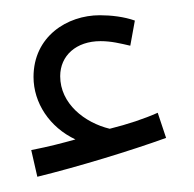

<svg xmlns="http://www.w3.org/2000/svg" viewBox="-20 -823 254 252"><path d="M29 -591C82 -604 151 -625 198 -642L187 -675C169 -667 148 -660 124 -654C91 -662 59 -687 59 -723C59 -750 80 -769 112 -769C126 -769 138 -766 151 -763L157 -796C143 -801 126 -803 111 -803C68 -803 24 -775 24 -722C24 -688 45 -656 79 -640C61 -635 46 -631 21 -626Z"/></svg>

Font: Noto Sans Arabic UI XCn Lt
Style: Regular
Weight: 300
Width: 2
Designer: Monotype Design Team, Nadine Chahine and Nizar Qandah
Foundry: Monotype Imaging Inc.
Version: Version 2.010